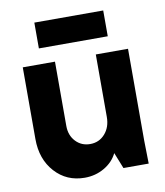

<svg xmlns="http://www.w3.org/2000/svg" viewBox="-79 -746 708 823"><g transform="rotate(-10 275.0 -334.0)"><path d="M224.1 12.2Q145.5 12.2 94.7 -43.9Q43.9 -100.1 43.9 -188V-500H184.1V-220.2Q184.1 -179.2 209 -152.6Q233.9 -126 272 -126Q311 -126 336.4 -154.8Q361.8 -183.6 361.8 -228V-500H502V-100.1L503.9 0H394L366.2 -69.8Q348.1 -32.7 309.6 -10.3Q271 12.2 224.1 12.2ZM126 -567.9V-680.2H425.8V-567.9Z"/></g></svg>

Font: Apfel Grotezk
Style: Bold
Weight: 700
Designer: Luigi Gorlero
Foundry: Collletttivo
Version: Version 2.000;FEAKit 1.0